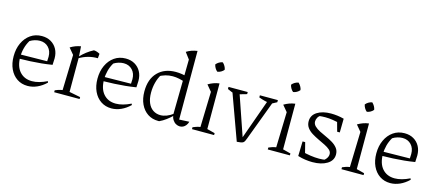

<svg xmlns="http://www.w3.org/2000/svg" viewBox="-54 -1296 4198 1845"><g transform="rotate(15 2045.5 -373.5)"><path d="M247 8Q187 8 141.5 -22.5Q96 -53 70.5 -107.5Q45 -162 45 -234Q45 -308 72 -366Q99 -424 147 -457.5Q195 -491 259 -491Q311 -491 349.5 -468.5Q388 -446 409.5 -406.5Q431 -367 431 -315L428 -250Q373 -241 321.5 -236Q270 -231 212.5 -228Q155 -225 82 -224L83 -266L369 -270L371 -315Q371 -372 338 -407Q305 -442 252 -442Q228 -442 202 -434.5Q176 -427 154 -413Q131 -375 119.5 -331.5Q108 -288 108 -244Q108 -150 153.5 -98.5Q199 -47 276 -47Q343 -47 425 -87L430 -74Q389 -34 342 -13Q295 8 247 8Z M832 -424Q734 -426 647 -373V-389Q677 -421 709 -445.5Q741 -470 776 -488Q793 -487 807.5 -482Q822 -477 836 -469ZM511 0V-19Q526 -26 543 -31.5Q560 -37 584 -41L594 -393L543 -454Q591 -484 646 -493L653 -387V-41L764 -19V0Z M1081 8Q1021 8 975.5 -22.5Q930 -53 904.5 -107.5Q879 -162 879 -234Q879 -308 906 -366Q933 -424 981 -457.5Q1029 -491 1093 -491Q1145 -491 1183.5 -468.5Q1222 -446 1243.5 -406.5Q1265 -367 1265 -315L1262 -250Q1207 -241 1155.5 -236Q1104 -231 1046.5 -228Q989 -225 916 -224L917 -266L1203 -270L1205 -315Q1205 -372 1172 -407Q1139 -442 1086 -442Q1062 -442 1036 -434.5Q1010 -427 988 -413Q965 -375 953.5 -331.5Q942 -288 942 -244Q942 -150 987.5 -98.5Q1033 -47 1110 -47Q1177 -47 1259 -87L1264 -74Q1223 -34 1176 -13Q1129 8 1081 8Z M1547 8Q1487 8 1442 -22Q1397 -52 1371.5 -106Q1346 -160 1346 -233Q1346 -355 1412.5 -423Q1479 -491 1591 -491Q1621 -491 1653 -486Q1685 -481 1720 -471L1708 -415Q1635 -443 1573 -443Q1535 -443 1500.5 -433Q1466 -423 1432 -403L1459 -423Q1436 -386 1423.5 -338Q1411 -290 1411 -238Q1411 -178 1429 -136Q1447 -94 1479.5 -72.5Q1512 -51 1553 -51Q1582 -51 1614 -63Q1646 -75 1679 -100V-79Q1653 -54 1622.5 -31Q1592 -8 1557 8Q1554 8 1552 8Q1550 8 1547 8ZM1761 5Q1742 5 1722.5 -5.5Q1703 -16 1689.5 -37Q1676 -58 1672 -88L1680 -638L1632 -702Q1656 -717 1681.5 -726Q1707 -735 1739 -740V-57L1839 -62Q1833 -40 1820.5 -24.5Q1808 -9 1793 -2Q1778 5 1761 5ZM1703 -754 1702 -755H1703Z M1882 0V-19Q1898 -26 1916 -32Q1934 -38 1955 -41L1965 -393L1914 -454Q1939 -469 1966 -479Q1993 -489 2024 -493V-39L2102 -19V0ZM2002 -697Q2016 -684 2026 -666.5Q2036 -649 2038 -632Q2027 -618 2009.5 -608Q1992 -598 1974 -596Q1960 -607 1950 -624.5Q1940 -642 1937 -659Q1949 -674 1966 -684Q1983 -694 2002 -697Z M2329 6 2155 -473H2227L2380 -28H2364L2523 -473H2575L2417 -51Q2411 -34 2405.5 -23.5Q2400 -13 2392 -7Q2384 -1 2369 1.5Q2354 4 2329 6ZM2202 -432Q2178 -436 2157 -444Q2136 -452 2116 -462V-483H2307V-462ZM2551 -432Q2489 -439 2428 -462V-483H2607V-462Z M2636 0V-19Q2652 -26 2670 -32Q2688 -38 2709 -41L2719 -393L2668 -454Q2693 -469 2720 -479Q2747 -489 2778 -493V-39L2856 -19V0ZM2756 -697Q2770 -684 2780 -666.5Q2790 -649 2792 -632Q2781 -618 2763.5 -608Q2746 -598 2728 -596Q2714 -607 2704 -624.5Q2694 -642 2691 -659Q2703 -674 2720 -684Q2737 -694 2756 -697Z M3081 7Q3048 7 3011 2Q2974 -3 2935 -15L2959 -67Q3005 -55 3049 -48.5Q3093 -42 3135 -42Q3151 -42 3167 -43.5Q3183 -45 3199 -47L3166 -33Q3188 -42 3205 -63.5Q3222 -85 3222 -110Q3222 -134 3202 -152Q3182 -170 3150.5 -185.5Q3119 -201 3084 -217.5Q3049 -234 3017 -253.5Q2985 -273 2965 -300Q2945 -327 2945 -364Q2945 -424 2998 -457.5Q3051 -491 3135 -491Q3165 -491 3197.5 -487Q3230 -483 3264 -474L3247 -418Q3204 -430 3165 -436Q3126 -442 3090 -442Q3074 -442 3058.5 -441Q3043 -440 3025 -438L3049 -447Q3027 -437 3016 -417.5Q3005 -398 3005 -378Q3005 -352 3025.5 -332Q3046 -312 3077.5 -296Q3109 -280 3144 -264.5Q3179 -249 3210.5 -230Q3242 -211 3262 -185Q3282 -159 3282 -122Q3282 -62 3226 -27.5Q3170 7 3081 7ZM2935 -15 2939 -161H2965L3002 -15ZM3236 -337 3198 -475 3264 -474 3262 -337Z M3369 0V-19Q3385 -26 3403 -32Q3421 -38 3442 -41L3452 -393L3401 -454Q3426 -469 3453 -479Q3480 -489 3511 -493V-39L3589 -19V0ZM3489 -697Q3503 -684 3513 -666.5Q3523 -649 3525 -632Q3514 -618 3496.5 -608Q3479 -598 3461 -596Q3447 -607 3437 -624.5Q3427 -642 3424 -659Q3436 -674 3453 -684Q3470 -694 3489 -697Z M3855 8Q3795 8 3749.5 -22.5Q3704 -53 3678.5 -107.5Q3653 -162 3653 -234Q3653 -308 3680 -366Q3707 -424 3755 -457.5Q3803 -491 3867 -491Q3919 -491 3957.5 -468.5Q3996 -446 4017.5 -406.5Q4039 -367 4039 -315L4036 -250Q3981 -241 3929.5 -236Q3878 -231 3820.5 -228Q3763 -225 3690 -224L3691 -266L3977 -270L3979 -315Q3979 -372 3946 -407Q3913 -442 3860 -442Q3836 -442 3810 -434.5Q3784 -427 3762 -413Q3739 -375 3727.5 -331.5Q3716 -288 3716 -244Q3716 -150 3761.5 -98.5Q3807 -47 3884 -47Q3951 -47 4033 -87L4038 -74Q3997 -34 3950 -13Q3903 8 3855 8Z"/></g></svg>

Font: Piazzolla 24pt Light
Style: Regular
Weight: 300
Designer: Juan Pablo del Peral
Foundry: Huerta Tipografica
Version: Version 2.005